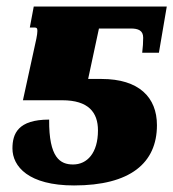

<svg xmlns="http://www.w3.org/2000/svg" viewBox="-20 -556 529 586"><path d="M206 10C377 10 459 -58 459 -174C459 -259 404 -315 290 -315H249L282 -469H379C402 -469 417 -463 417 -441C417 -426 416 -412 414 -395H465L489 -536H83L71 -472H85C95 -472 94 -466 94 -460C94 -456 93 -448 91 -438L50 -250H170C250 -250 279 -213 279 -158C279 -89 246 -54 203 -54C164 -54 129 -74 130 -191C35 -191 18 -148 18 -103C18 -48 67 10 206 10Z"/></svg>

Font: Noto Serif SemiCondensed Black
Style: Italic
Weight: 900
Width: 4
Italic angle: -12°
Designer: Monotype Design Team
Foundry: Monotype Imaging Inc.
Version: Version 2.014